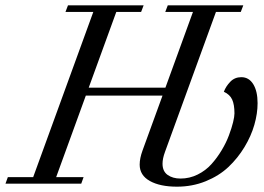

<svg xmlns="http://www.w3.org/2000/svg" viewBox="-57 -683 980 714"><path d="M-36.6 0 -27.8 -24.4H66.4L290 -638.7H186.5L195.8 -663.1H477.1L467.8 -638.7H375.5L272.9 -356.9H558.1L660.6 -638.7H557.6L566.9 -663.1H847.7L838.4 -638.7H746.1L556.6 -118.2Q547.4 -93.3 547.4 -74.2Q547.4 -45.9 566.4 -32.5Q585.4 -19 614.3 -19Q647.9 -19 678 -33.9Q708 -48.8 729.2 -72.5Q750.5 -96.2 767.3 -124.3Q784.2 -152.3 794.4 -179.9Q804.7 -207.5 809.8 -228.5Q814.9 -249.5 814.9 -261.2Q814.9 -293.9 806.4 -312.7Q797.9 -331.5 775.4 -341.8Q783.2 -362.3 799.6 -379.2Q815.9 -396 840.3 -396Q868.7 -396 884.8 -369.9Q900.9 -343.8 900.9 -299.3Q900.9 -260.7 888.9 -219Q877 -177.2 852.1 -136Q827.1 -94.7 792.5 -62Q757.8 -29.3 708 -9Q658.2 11.2 601.1 11.2Q538.1 11.2 500.2 -10Q462.4 -31.2 462.4 -70.8Q462.4 -94.2 473.1 -123.5L547.4 -327.6H262.2L151.9 -24.4H253.9L245.1 0Z"/></svg>

Font: Elstob 18pt
Style: Italic
Weight: 400
Italic angle: -20°
Designer: Peter S. Baker
Version: Version 1.015